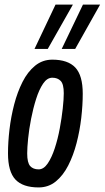

<svg xmlns="http://www.w3.org/2000/svg" viewBox="-20 -810 458 840"><path d="M149 10Q80 10 47.5 -24.5Q15 -59 15 -139Q15 -188 21.5 -243.5Q28 -299 42 -353Q56 -407 78.5 -451.5Q101 -496 133.5 -522.5Q166 -549 209 -549Q277 -549 309.5 -514.5Q342 -480 342 -400Q342 -350 335.5 -294Q329 -238 315 -184Q301 -130 278.5 -86Q256 -42 224 -16Q192 10 149 10ZM149 -69Q171 -69 188.5 -94.5Q206 -120 219.5 -161Q233 -202 241.5 -248Q250 -294 254.5 -335Q259 -376 259 -402Q259 -442 245.5 -456Q232 -470 209 -470Q186 -470 168.5 -444Q151 -418 138 -377Q125 -336 116 -290Q107 -244 103 -203.5Q99 -163 99 -139Q99 -98 112 -83.5Q125 -69 149 -69ZM250 -596 343 -790H418L309 -596ZM131 -596 223 -790H299L189 -596Z"/></svg>

Font: Georama Condensed Medium
Style: Italic
Weight: 500
Width: 3
Italic angle: -9°
Designer: Jean-Baptiste Levee
Foundry: Production Type
Version: Version 1.000